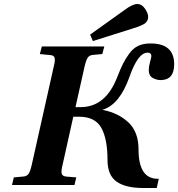

<svg xmlns="http://www.w3.org/2000/svg" viewBox="-20 -924 890 959"><path d="M430 -751 602 -874Q642 -904 666 -904Q688 -904 704 -881Q720 -858 720 -840Q720 -819 704.5 -807.5Q689 -796 647 -783L444 -719ZM40 0 49 -38 94 -42Q114 -43 122.5 -55.5Q131 -68 138 -98L249 -594Q256 -621 253 -634.5Q250 -648 230 -649L179 -654L189 -692H501L491 -654L447 -650Q427 -649 418.5 -636.5Q410 -624 403 -594L357 -389H383Q506 -389 564 -535Q582 -581 594.5 -606Q607 -631 626.5 -657.5Q646 -684 671.5 -695.5Q697 -707 732 -707Q850 -707 850 -603Q850 -524 782 -524Q762 -524 742.5 -535Q723 -546 723 -574Q723 -591 729.5 -614.5Q736 -638 736 -644Q736 -661 717 -661Q669 -661 627 -541Q578 -402 493 -376V-375Q571 -360 621.5 -312.5Q672 -265 672 -177Q672 -31 768 -31H773L763 15H695Q607 15 562 -17Q517 -49 517 -125Q517 -230 486 -285.5Q455 -341 375 -341H346L292 -98Q285 -71 288 -57.5Q291 -44 311 -42L361 -38L352 0Z"/></svg>

Font: Heuristica
Style: Bold Italic
Weight: 700
Italic angle: -13°
Version: Version 1.0.2